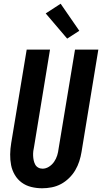

<svg xmlns="http://www.w3.org/2000/svg" viewBox="-20 -1001 547 1029"><path d="M206 8Q176 8 147.5 1Q119 -6 96.5 -22.5Q74 -39 59.5 -63.5Q45 -88 39.5 -116Q34 -144 34.5 -174Q35 -204 40 -234L123 -735H248L163 -217Q160 -204 158.5 -191.5Q157 -179 157.5 -166.5Q158 -154 160.5 -142Q163 -130 168.5 -119.5Q174 -109 184.5 -103Q195 -97 208 -97Q226 -97 242.5 -107.5Q259 -118 270 -134Q281 -150 286.5 -168Q292 -186 294 -204L382 -735H507L417 -187Q413 -162 405 -137Q397 -112 383.5 -89Q370 -66 350 -46.5Q330 -27 306.5 -14.5Q283 -2 257 3Q231 8 206 8ZM340 -794 225 -929 305 -981 405 -836Z"/></svg>

Font: Iosevka Curly Extrabold
Style: Italic
Weight: 800
Italic angle: -9°
Monospace: yes
Designer: Belleve Invis
Foundry: Belleve Invis
Version: Version 22.1.2; ttfautohint (v1.8.4)